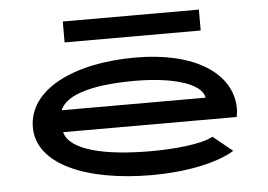

<svg xmlns="http://www.w3.org/2000/svg" viewBox="-48 -713 1097 787"><g transform="rotate(-5 500.0 -319.5)"><path d="M237 -563H797V-649H237ZM547 10C683 10 814 -15 887 -60L807 -125C758 -98 645 -88 551 -88C365 -88 218 -120 199 -197H913C915 -208 917 -219 917 -230C917 -379 761 -476 521 -476C264 -476 77 -382 77 -227C77 -74 279 10 547 10ZM201 -287C228 -355 353 -381 511 -381C653 -381 783 -350 793 -287Z"/></g></svg>

Font: Inconsolata UltraExpanded
Style: Bold
Weight: 700
Width: 9
Monospace: yes
Designer: Raph Levien, Cyreal, Brenton Simpson
Foundry: Raph Levien, Cyreal, Google
Version: Version 3.100